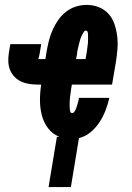

<svg xmlns="http://www.w3.org/2000/svg" viewBox="-20 -558 540 783"><path d="M178 205 212 0H223Q194 -11 176 -35Q158 -59 150.5 -88.5Q143 -118 143 -149.5Q143 -181 148 -213H136Q118 -213 100.5 -215.5Q83 -218 67.5 -225Q52 -232 40 -244Q28 -256 21.5 -271.5Q15 -287 14 -305Q13 -323 16 -341L22 -378H148L142 -341Q141 -337 140.5 -333.5Q140 -330 139 -327Q139 -325 138.5 -324Q138 -323 138 -322Q138 -321 138 -320.5Q138 -320 137 -320Q137 -320 137 -319.5Q137 -319 136 -319Q136 -319 136 -319Q136 -319 136 -319Q136 -319 135.5 -319Q135 -319 135 -318Q135 -318 135.5 -317.5Q136 -317 136 -317H165L171 -353Q175 -375 180.5 -396Q186 -417 195.5 -438Q205 -459 218.5 -478Q232 -497 250.5 -511Q269 -525 290.5 -531.5Q312 -538 334 -538Q360 -538 383.5 -528.5Q407 -519 423 -501Q439 -483 447 -459Q455 -435 458 -410Q461 -385 459 -359Q457 -333 453 -307L437 -213H273L272 -206Q271 -201 270 -195Q269 -189 268.5 -183.5Q268 -178 267 -172Q266 -166 265.5 -160.5Q265 -155 264.5 -149Q264 -143 264 -137.5Q264 -132 264 -126Q264 -120 264.5 -114.5Q265 -109 266.5 -103Q268 -97 274 -97Q280 -97 283.5 -102.5Q287 -108 289.5 -113.5Q292 -119 293.5 -125Q295 -131 297 -136.5Q299 -142 300 -147.5Q301 -153 302 -159H426Q420 -133 410.5 -108Q401 -83 386 -60Q371 -37 349.5 -19Q328 -1 302 5L269 205ZM290 -317H329L330 -324Q331 -329 332 -335Q333 -341 334 -346.5Q335 -352 335.5 -358Q336 -364 337 -370Q338 -376 338.5 -381.5Q339 -387 339 -392.5Q339 -398 339 -404Q339 -410 339 -415.5Q339 -421 337.5 -427Q336 -433 330 -433Q325 -433 322 -428Q319 -423 316 -418Q313 -413 311 -408Q309 -403 307.5 -398Q306 -393 304.5 -388Q303 -383 302 -377.5Q301 -372 299.5 -367Q298 -362 297 -357Q296 -352 295 -347Q294 -342 294 -336Z"/></svg>

Font: Iosevka Slab Extrabold Oblique
Style: Regular
Weight: 800
Italic angle: -9°
Monospace: yes
Designer: Belleve Invis
Foundry: Belleve Invis
Version: Version 11.1.1; ttfautohint (v1.8.3)